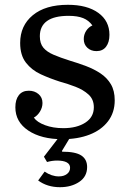

<svg xmlns="http://www.w3.org/2000/svg" viewBox="-20 -570 543 800"><path d="M244 -36Q300 -36 335.5 -59Q371 -82 371 -123Q371 -156 349 -176Q327 -196 294.5 -208.5Q262 -221 229 -230Q188 -243 150 -260.5Q112 -278 88 -309Q64 -340 64 -391Q64 -463 116.5 -506.5Q169 -550 263 -550Q343 -550 389.5 -516.5Q436 -483 436 -425Q436 -394 422 -375.5Q408 -357 382 -357Q359 -357 344 -371Q329 -385 329 -407Q329 -426 339 -441.5Q349 -457 365 -464Q350 -485 326.5 -494.5Q303 -504 266 -504Q206 -504 176 -482.5Q146 -461 146 -419Q146 -389 160.5 -371.5Q175 -354 203 -342Q231 -330 272 -317Q306 -307 339 -294.5Q372 -282 399 -264Q426 -246 442 -219Q458 -192 458 -152Q458 -101 430 -64.5Q402 -28 353 -9Q304 10 240 10Q152 10 98 -26Q44 -62 44 -123Q44 -155 58.5 -173.5Q73 -192 100 -192Q124 -192 140.5 -178Q157 -164 157 -141Q157 -122 146.5 -105Q136 -88 121 -80Q134 -61 167.5 -48.5Q201 -36 244 -36ZM230 210Q177 210 139 182L166 145Q195 165 225 165Q246 165 259 155Q272 145 272 129Q272 114 258 106.5Q244 99 218 99Q207 99 197 100.5Q187 102 176 105L163 83L240 -17H284L238 59L239 62Q295 62 319 78Q343 94 343 126Q343 166 310 188Q277 210 230 210Z"/></svg>

Font: Domine
Style: Regular
Weight: 400
Designer: Pablo Impallari, Rodrigo Fuenzalida, Brenda Gallo
Foundry: Pablo Impallari, Rodrigo Fuenzalida, Brenda Gallo
Version: Version 2.000;September 19, 2022;FontCreator 14.0.0.2877 64-